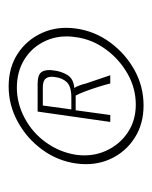

<svg xmlns="http://www.w3.org/2000/svg" viewBox="26 -657 352 444"><g transform="rotate(-90 202.0 -435.0)"><path d="M180 -279Q137 -279 104.5 -300Q72 -321 56 -356.5Q40 -392 46 -435Q52 -478 78 -513.5Q104 -549 142.5 -570Q181 -591 224 -591Q268 -591 300 -570Q332 -549 348 -513.5Q364 -478 358 -435Q352 -392 326 -356.5Q300 -321 262 -300Q224 -279 180 -279ZM182 -297Q220 -297 253.5 -316Q287 -335 310 -366.5Q333 -398 338 -435Q344 -473 330 -504.5Q316 -536 287.5 -554Q259 -572 221 -572Q185 -572 151 -554Q117 -536 94.5 -504.5Q72 -473 66 -435Q61 -398 75 -366.5Q89 -335 117 -316Q145 -297 182 -297ZM142 -356 166 -524H230Q252 -524 258 -514Q264 -504 261 -486Q259 -469 250.5 -455Q242 -441 220 -439Q223 -437 226.5 -427Q230 -417 231 -412L250 -356H231Q228 -368 223 -384Q218 -400 212.5 -414.5Q207 -429 203 -436H169L158 -356ZM171 -446H198Q224 -446 234 -456.5Q244 -467 246 -485Q248 -498 242.5 -505Q237 -512 222 -512H180Z"/></g></svg>

Font: Alumni Sans Thin Light
Style: Italic
Weight: 300
Italic angle: -8°
Version: Version 1.016